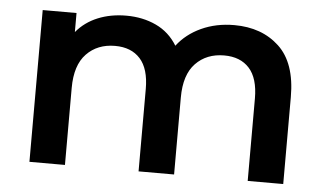

<svg xmlns="http://www.w3.org/2000/svg" viewBox="-43 -607 1139 673"><g transform="rotate(5 526.5 -270.0)"><path d="M82 0V-534H201V-467Q231 -503 276 -521.5Q321 -540 376 -540Q434 -540 481 -518Q528 -496 556 -450Q588 -492 640 -516Q692 -540 756 -540Q853 -540 914 -483Q975 -426 975 -306V0H850V-290Q850 -361 818.5 -396Q787 -431 730 -431Q668 -431 629.5 -391Q591 -351 591 -271V0H466V-290Q466 -361 434.5 -396Q403 -431 346 -431Q284 -431 245.5 -391Q207 -351 207 -271V0Z"/></g></svg>

Font: Montserrat SemiBold
Style: Regular
Weight: 600
Designer: Julieta Ulanovsky
Foundry: Julieta Ulanovsky
Version: Version 9.000; ttfautohint (v1.8.4.7-5d5b)